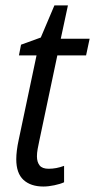

<svg xmlns="http://www.w3.org/2000/svg" viewBox="-20 -678 351 708"><path d="M140.1 9.8Q93.3 9.8 66.7 -14.6Q40 -39.1 40 -90.8Q40 -105.5 42.2 -123.5Q44.4 -141.6 48.8 -161.6L114.7 -473.6H49.8L57.6 -513.2L130.4 -539.6L180.7 -658.2H230.5L204.1 -535.2H310.5L297.4 -473.6H191.4L125 -159.2Q121.6 -144 118.9 -128.9Q116.2 -113.8 116.2 -101.6Q116.2 -80.6 126 -68.1Q135.7 -55.7 159.2 -55.7Q173.3 -55.7 187.5 -58.3Q201.7 -61 216.3 -66.4V-5.9Q202.6 0.5 180.7 5.1Q158.7 9.8 140.1 9.8Z"/></svg>

Font: Open Sans SemiCondensed
Style: Italic
Weight: 400
Width: 4
Italic angle: -12°
Designer: Monotype Design Team
Foundry: Monotype Imaging Inc.
Version: Version 3.000